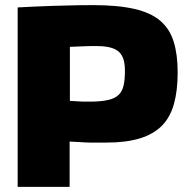

<svg xmlns="http://www.w3.org/2000/svg" viewBox="-20 -730 733 750"><path d="M49 0V-701Q125 -705 184 -707Q243 -709 283 -709.5Q323 -710 343 -710Q441 -710 505.5 -695Q570 -680 606.5 -648.5Q643 -617 658.5 -567Q674 -517 674 -447Q674 -376 659.5 -324Q645 -272 612.5 -239Q580 -206 526.5 -189.5Q473 -173 395 -173Q372 -173 358 -173Q344 -173 334.5 -173Q325 -173 315 -173.5Q305 -174 290.5 -175Q276 -176 252 -177V0ZM253 -547V-336Q267 -335 277 -334.5Q287 -334 295.5 -333.5Q304 -333 312 -333Q320 -333 330 -333Q375 -333 402.5 -339.5Q430 -346 444 -360Q458 -374 463 -397Q468 -420 468 -452Q468 -478 463 -496Q458 -514 446 -526Q434 -538 412.5 -544Q391 -550 358 -550Q346 -550 335.5 -550Q325 -550 314.5 -549.5Q304 -549 289 -548.5Q274 -548 253 -547Z"/></svg>

Font: Georama ExtraCondensed Thin ExtraBold
Style: Regular
Weight: 800
Version: Version 1.001